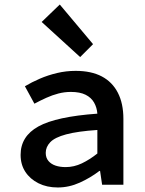

<svg xmlns="http://www.w3.org/2000/svg" viewBox="-20 -816 640 848"><path d="M235 12Q187 12 150 -6.5Q113 -25 92 -57Q71 -89 71 -132Q71 -214 149.5 -257.5Q228 -301 410 -314Q408 -341 395.5 -363Q383 -385 358 -397.5Q333 -410 293 -410Q265 -410 238 -403Q211 -396 184.5 -384Q158 -372 132 -358L90 -435Q120 -453 156 -468.5Q192 -484 232 -493.5Q272 -503 314 -503Q383 -503 429.5 -478.5Q476 -454 500.5 -406.5Q525 -359 525 -291V0H431L422 -61H419Q380 -31 332.5 -9.5Q285 12 235 12ZM270 -78Q307 -78 341.5 -94.5Q376 -111 410 -138V-242Q322 -236 272 -222.5Q222 -209 202 -188Q182 -167 182 -141Q182 -119 194 -105Q206 -91 225.5 -84.5Q245 -78 270 -78ZM334 -564 164 -719 244 -796 391 -621Z"/></svg>

Font: Source Code Pro ExtraLight SemiBold
Style: Regular
Weight: 600
Monospace: yes
Version: Version 1.018;hotconv 1.0.116;makeotfexe 2.5.65601